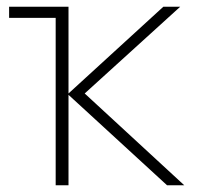

<svg xmlns="http://www.w3.org/2000/svg" viewBox="-20 -549 603 569"><path d="M145 0H183V-268L475 0H526L231 -272L514 -529H464L183 -272V-529H7V-496H145Z"/></svg>

Font: Noto Sans Mono SemiCondensed ExtraLight
Style: Regular
Weight: 200
Width: 4
Designer: Monotype Design Team
Foundry: Monotype Imaging Inc.
Version: Version 2.014